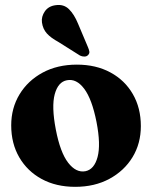

<svg xmlns="http://www.w3.org/2000/svg" viewBox="-20 -730 604 762"><path d="M285 -473.5Q361 -473.5 418.2 -442.5Q475.5 -411.5 507.2 -356.5Q539 -301.5 539 -229.5Q539 -160.5 506 -106.2Q473 -52 414.2 -20.2Q355.5 11.5 278.5 11.5Q202.5 11.5 145.5 -19.5Q88.5 -50.5 56.5 -105.5Q24.5 -160.5 24.5 -232.5Q24.5 -301 57.5 -355.5Q90.5 -410 149.2 -441.8Q208 -473.5 285 -473.5ZM319 -50.5Q354 -57.5 367.2 -106.8Q380.5 -156 363 -246Q345 -337 314 -378Q283 -419 245.5 -411.5Q210.5 -405 197.2 -356Q184 -307 201.5 -216Q219 -125 250.5 -84.2Q282 -43.5 319 -50.5ZM289.5 -636.5 329 -543Q333 -534 334.5 -526Q336 -518 329.5 -511.5Q324 -505.5 314.8 -505.5Q305.5 -505.5 297.5 -509.5L212.5 -563Q182 -579.5 166 -597.2Q150 -615 146.5 -641Q143.5 -664 158 -685Q172.5 -706 201.5 -709.5Q233 -714 253.8 -693.5Q274.5 -673 289.5 -636.5Z"/></svg>

Font: Fraunces 72pt S050
Style: Bold
Weight: 700
Version: Version 1.000; ttfautohint (v1.8.3)